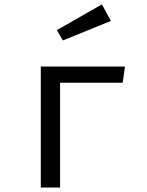

<svg xmlns="http://www.w3.org/2000/svg" viewBox="-20 -837 655 857"><path d="M248.2 0H162.1V-540H537.9L527.7 -467.7H248.2ZM434.9 -817.4 474.9 -743.6 260.5 -656.4 233.8 -702.6Z"/></svg>

Font: FiraCode Nerd Font
Style: Regular
Weight: 400
Designer: Carrois Corporate, Edenspiekermann AG, Nikita Prokopov
Foundry: Carrois Corporate, Edenspiekermann AG, Nikita Prokopov
Version: Version 6.002;Nerd Fonts 2.2.2